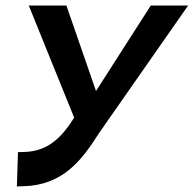

<svg xmlns="http://www.w3.org/2000/svg" viewBox="-20 -471 700 694"><path d="M84 -451 248 -46C192 46 136 75 73 78L45 79L41 203L64 202C210 199 278 104 338 10L660 -451H525L327 -142L220 -451Z"/></svg>

Font: Charger Sport
Style: UltObl
Weight: 1000
Designer: Jasper
Foundry: Cannot Into Space Fonts
Version: Version 1.1